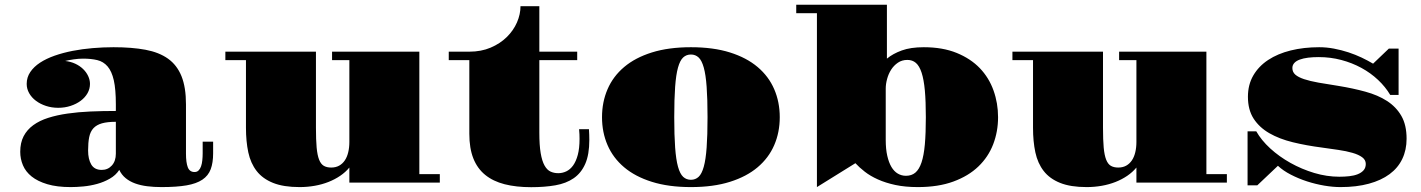

<svg xmlns="http://www.w3.org/2000/svg" viewBox="-20 -758 5900 797"><path d="M64 -127.9Q64 -165.5 78.1 -192.6Q92.3 -219.7 118.2 -238.5Q144 -257.3 180.2 -268.8Q216.3 -280.3 260.5 -286.6Q304.7 -293 355.5 -295.2Q406.2 -297.4 460.9 -297.4V-324.7Q460.9 -387.2 452.4 -424.8Q443.8 -462.4 426.5 -482.4Q409.2 -502.4 383.8 -508.5Q358.4 -514.6 324.7 -514.6Q306.6 -514.6 286.4 -511.7Q266.1 -508.8 250.5 -504.9Q272.9 -502.4 292 -493.7Q311 -484.9 324.7 -471.7Q338.4 -458.5 345.9 -442.4Q353.5 -426.3 353.5 -409.7Q353.5 -389.2 343.3 -371.1Q333 -353 314.9 -339.6Q296.9 -326.2 272.9 -318.4Q249 -310.5 221.7 -310.5Q194.3 -310.5 170.7 -318.4Q147 -326.2 129.2 -339.6Q111.3 -353 101.1 -371.1Q90.8 -389.2 90.8 -409.7Q90.8 -437 105.7 -459Q120.6 -481 146.2 -497.8Q171.9 -514.6 206.8 -526.9Q241.7 -539.1 281.7 -546.9Q321.8 -554.7 365 -558.3Q408.2 -562 451.2 -562Q527.3 -562 583.7 -551.5Q640.1 -541 677.5 -514.4Q714.8 -487.8 733.4 -441.7Q752 -395.5 752 -324.7V-120.1Q752 -83.5 759.5 -63.7Q767.1 -43.9 787.6 -43.9Q797.9 -43.9 804.4 -50.5Q811 -57.1 814.7 -67.9Q818.4 -78.6 819.8 -92.8Q821.3 -106.9 821.3 -121.6V-169.9H864.7V-121.6Q864.7 -82.5 854.7 -55.7Q844.7 -28.8 820.1 -12.2Q795.4 4.4 754.2 11.5Q712.9 18.6 650.4 18.6Q618.7 18.6 591.1 15.1Q563.5 11.7 540.8 3.4Q518.1 -4.9 501.5 -18.6Q484.9 -32.2 475.1 -52.7Q460.4 -30.3 436 -16.4Q411.6 -2.4 383.3 5.4Q355 13.2 326.2 15.9Q297.4 18.6 273.4 18.6Q216.3 18.6 176.3 6.6Q136.2 -5.4 111.3 -25.4Q86.4 -45.4 75.2 -72Q64 -98.6 64 -127.9ZM345.7 -133.3Q345.7 -97.2 358.9 -75Q372.1 -52.7 402.3 -52.7Q427.7 -52.7 444.3 -71Q460.9 -89.4 460.9 -120.1V-252.4Q425.8 -252.4 403.3 -246.1Q380.9 -239.7 367.9 -225.8Q355 -211.9 350.3 -189Q345.7 -166 345.7 -133.3Z M1001 -508.3H915.5V-543.5H1291.5V-227.5Q1291.5 -177.2 1294.4 -145.3Q1297.4 -113.3 1304.7 -95Q1312 -76.7 1324.2 -69.6Q1336.4 -62.5 1355 -62.5Q1373.5 -62.5 1387.7 -70.3Q1401.9 -78.1 1411.4 -92.3Q1420.9 -106.4 1425.5 -126Q1430.2 -145.5 1430.2 -168.5V-508.3H1358.4V-543.5H1720.7V-35.2H1805.7V0H1430.2V-62.5Q1414.6 -43.5 1392.3 -28.3Q1370.1 -13.2 1343.5 -2.7Q1316.9 7.8 1286.4 13.2Q1255.9 18.6 1223.6 18.6Q1156.7 18.6 1113.5 1.2Q1070.3 -16.1 1045.4 -48.1Q1020.5 -80.1 1010.7 -125.5Q1001 -170.9 1001 -227.5Z M1928.2 -508.3H1842.8V-543.5H1928.2Q1977.5 -543.5 2016.8 -560.3Q2056.2 -577.1 2083.7 -604.2Q2111.3 -631.3 2126 -665Q2140.6 -698.7 2140.6 -732.4H2218.8V-543.5H2376V-508.3H2218.8V-207.5Q2218.8 -155.3 2224.4 -122.3Q2230 -89.4 2240.5 -70.8Q2251 -52.2 2265.4 -45.7Q2279.8 -39.1 2297.4 -39.1Q2314.5 -39.1 2330.6 -46.6Q2346.7 -54.2 2358.9 -71Q2371.1 -87.9 2378.4 -115Q2385.7 -142.1 2385.7 -181.6Q2385.7 -190.9 2385.3 -200.9Q2384.8 -210.9 2383.8 -221.7H2424.8Q2426.3 -197.3 2426.3 -177.2Q2426.3 -116.2 2409.4 -77.9Q2392.6 -39.6 2361.3 -18.1Q2330.1 3.4 2285.4 11.2Q2240.7 19 2185.1 19Q2122.6 19 2074.7 6.8Q2026.9 -5.4 1994.1 -32Q1961.4 -58.6 1944.8 -100.6Q1928.2 -142.6 1928.2 -202.6Z M2479 -271.5Q2479 -334.5 2502 -387.7Q2524.9 -440.9 2570.8 -479.7Q2616.7 -518.6 2686 -540.3Q2755.4 -562 2848.1 -562Q2940.9 -562 3010 -540.3Q3079.1 -518.6 3125 -479.7Q3170.9 -440.9 3193.8 -387.7Q3216.8 -334.5 3216.8 -271.5Q3216.8 -208.5 3193.8 -155.5Q3170.9 -102.5 3125 -63.7Q3079.1 -24.9 3010 -3.2Q2940.9 18.6 2848.1 18.6Q2755.4 18.6 2686 -3.2Q2616.7 -24.9 2570.8 -63.7Q2524.9 -102.5 2502 -155.5Q2479 -208.5 2479 -271.5ZM2848.1 -11.7Q2866.7 -11.7 2879.9 -23.9Q2893.1 -36.1 2901.4 -65.9Q2909.7 -95.7 2913.3 -145.8Q2917 -195.8 2917 -271.5Q2917 -347.7 2913.3 -397.7Q2909.7 -447.8 2901.4 -477.5Q2893.1 -507.3 2879.9 -519.5Q2866.7 -531.7 2848.1 -531.7Q2829.1 -531.7 2815.9 -519.5Q2802.7 -507.3 2794.4 -477.5Q2786.1 -447.8 2782.5 -397.7Q2778.8 -347.7 2778.8 -271.5Q2778.8 -195.8 2782.5 -145.8Q2786.1 -95.7 2794.4 -65.9Q2802.7 -36.1 2815.9 -23.9Q2829.1 -11.7 2848.1 -11.7Z M3371.1 -703.1H3285.2V-738.3H3661.6V-514.6Q3686.5 -535.2 3723.4 -548.6Q3760.3 -562 3814.5 -562Q3893.1 -562 3951.2 -538.3Q4009.3 -514.6 4047.4 -474.9Q4085.4 -435.1 4104.2 -382.3Q4123 -329.6 4123 -271.5Q4123 -211.9 4102.8 -159.2Q4082.5 -106.4 4041.3 -66.9Q4000 -27.3 3937.5 -4.4Q3875 18.6 3790 18.6Q3737.3 18.6 3696.5 9.8Q3655.8 1 3624.3 -13.2Q3592.8 -27.3 3569.8 -45.2Q3546.9 -63 3530.8 -80.6L3371.1 18.6ZM3656.7 -177.2Q3656.7 -139.2 3663.1 -111.3Q3669.4 -83.5 3680.4 -64.9Q3691.4 -46.4 3706.8 -37.4Q3722.2 -28.3 3740.7 -28.3Q3764.2 -28.3 3779.8 -41.5Q3795.4 -54.7 3805.2 -83.5Q3814.9 -112.3 3819.1 -158.7Q3823.2 -205.1 3823.2 -271.5Q3823.2 -337.4 3819.1 -382.6Q3814.9 -427.7 3805.7 -456.1Q3796.4 -484.4 3782 -496.8Q3767.6 -509.3 3746.6 -509.3Q3724.1 -509.3 3707.3 -497.8Q3690.4 -486.3 3679.2 -468.8Q3668 -451.2 3662.4 -430.2Q3656.7 -409.2 3656.7 -390.1Z M4268.1 -508.3H4182.6V-543.5H4558.6V-227.5Q4558.6 -177.2 4561.5 -145.3Q4564.5 -113.3 4571.8 -95Q4579.1 -76.7 4591.3 -69.6Q4603.5 -62.5 4622.1 -62.5Q4640.6 -62.5 4654.8 -70.3Q4668.9 -78.1 4678.5 -92.3Q4688 -106.4 4692.6 -126Q4697.3 -145.5 4697.3 -168.5V-508.3H4625.5V-543.5H4987.8V-35.2H5072.8V0H4697.3V-62.5Q4681.6 -43.5 4659.4 -28.3Q4637.2 -13.2 4610.6 -2.7Q4584 7.8 4553.5 13.2Q4522.9 18.6 4490.7 18.6Q4423.8 18.6 4380.6 1.2Q4337.4 -16.1 4312.5 -48.1Q4287.6 -80.1 4277.8 -125.5Q4268.1 -170.9 4268.1 -227.5Z M5158.7 -212.9H5194.8Q5215.8 -175.8 5252.9 -141.8Q5290 -107.9 5336.7 -81.8Q5383.3 -55.7 5435.5 -40Q5487.8 -24.4 5539.6 -24.4Q5561 -24.4 5581.1 -26.6Q5601.1 -28.8 5616.2 -34.9Q5631.3 -41 5640.4 -51.3Q5649.4 -61.5 5649.4 -77.6Q5649.4 -94.2 5634.5 -105.2Q5619.6 -116.2 5594.2 -123.5Q5568.8 -130.9 5535.9 -135.7Q5502.9 -140.6 5467.3 -145.5Q5402.8 -153.8 5346.7 -167.5Q5290.5 -181.2 5249 -205.1Q5207.5 -229 5183.8 -265.6Q5160.2 -302.2 5160.2 -356.4Q5160.2 -406.2 5182.4 -444.6Q5204.6 -482.9 5244.1 -509Q5283.7 -535.2 5337.9 -548.6Q5392.1 -562 5456.1 -562Q5486.3 -562 5517.3 -556.2Q5548.3 -550.3 5577.4 -540.8Q5606.4 -531.2 5632.6 -518.8Q5658.7 -506.3 5679.7 -493.7L5745.1 -556.2H5785.6V-363.8H5751Q5731 -397.5 5700.4 -426.3Q5669.9 -455.1 5631.3 -476.1Q5592.8 -497.1 5547.9 -509Q5502.9 -521 5454.1 -521Q5430.2 -521 5410.2 -518.6Q5390.1 -516.1 5375.5 -510.7Q5360.8 -505.4 5352.8 -496.6Q5344.7 -487.8 5344.7 -475.6Q5344.7 -459 5356.9 -448.2Q5369.1 -437.5 5393.3 -429.4Q5417.5 -421.4 5453.1 -415Q5488.8 -408.7 5536.1 -401.4Q5596.2 -391.6 5647.9 -377.4Q5699.7 -363.3 5737.5 -338.9Q5775.4 -314.5 5797.1 -276.9Q5818.8 -239.3 5818.8 -182.1Q5818.8 -135.7 5801 -98.4Q5783.2 -61 5748.3 -35.2Q5713.4 -9.3 5662.1 4.6Q5610.8 18.6 5544.4 18.6Q5513.2 18.6 5477.1 12.5Q5440.9 6.3 5405.5 -5.1Q5370.1 -16.6 5338.4 -33Q5306.6 -49.3 5284.7 -69.8L5199.2 11.2H5158.7Z"/></svg>

Font: GravitasOne
Style: Regular
Weight: 400
Designer: Riccardo De Franceschi
Foundry: Sorkin Type Co.
Version: Version 1.001